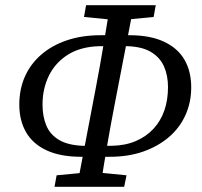

<svg xmlns="http://www.w3.org/2000/svg" viewBox="-20 -703 776 736"><path d="M291 -102Q212 -102 159 -126.5Q106 -151 80 -196Q54 -241 54 -302Q54 -361 75.5 -409.5Q97 -458 138 -493.5Q179 -529 236.5 -548.5Q294 -568 366 -568H416L410 -526H361Q289 -524 240.5 -493.5Q192 -463 167.5 -413Q143 -363 143 -302Q143 -257 157.5 -222Q172 -187 206.5 -166.5Q241 -146 300 -144H341L334 -102ZM350 -102 358 -144H407Q460 -145 500 -162Q540 -179 568 -209Q596 -239 610 -279.5Q624 -320 624 -369Q624 -413 609 -447.5Q594 -482 560 -503Q526 -524 468 -526H427L433 -568H476Q556 -568 609 -543Q662 -518 687.5 -473.5Q713 -429 713 -368Q713 -311 691 -262Q669 -213 627.5 -177.5Q586 -142 529 -122Q472 -102 401 -102ZM189 13 197 -31 324 -43H344L465 -31L456 13ZM275 13 348 -370Q363 -448 376 -526.5Q389 -605 402 -683H493L419 -300Q404 -223 390.5 -144Q377 -65 365 13ZM302 -638 310 -683H577L569 -638L445 -626H424Z"/></svg>

Font: Source Serif 4 18pt
Style: Italic
Weight: 400
Italic angle: -12°
Designer: Frank Grießhammer
Foundry: Adobe Systems Incorporated
Version: Version 4.004;hotconv 1.0.116;makeotfexe 2.5.65601